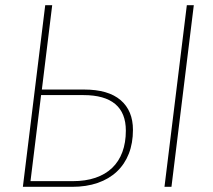

<svg xmlns="http://www.w3.org/2000/svg" viewBox="-20 -723 826 743"><path d="M68.5 0ZM182 -703 142 -376.5H305.5Q399 -376.5 446.8 -335.5Q494.5 -294.5 494.5 -220.5Q494.5 -169 478.5 -128.2Q462.5 -87.5 432.2 -59Q402 -30.5 358.2 -15.2Q314.5 0 258.5 0H68.5L155 -703ZM139 -355 98 -22H261.5Q311 -22 349.2 -35Q387.5 -48 413.8 -73Q440 -98 453.5 -134.5Q467 -171 467 -217.5Q467 -286 425.8 -320.5Q384.5 -355 303 -355ZM643.5 0H616.5L703 -703H730Z"/></svg>

Font: Lato Thin
Style: Italic
Weight: 200
Italic angle: -7°
Designer: Lukasz Dziedzic
Foundry: tyPoland Lukasz Dziedzic
Version: Version 2.007; 2014-02-27